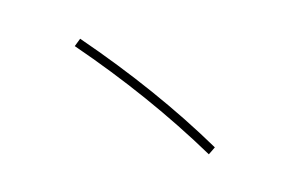

<svg xmlns="http://www.w3.org/2000/svg" viewBox="-60 -747 1121 729"><g transform="rotate(-10 500.0 -382.5)"><path d="M691 -124Q506 -379 261 -617L286 -641Q539 -395 718 -146Z"/></g></svg>

Font: IBM Plex Sans JP ExtraLight
Style: Regular
Weight: 200
Designer: Mike Abbink; Paul van der Laan; Pieter van Rosmalen; Wujin Sim; Yejin Wi; Jinhee Kim; Boomi Park; Yona Kim; Kichan Ma
Foundry: Sandoll Inc.
Version: Version 1.001